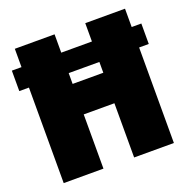

<svg xmlns="http://www.w3.org/2000/svg" viewBox="-124 -815 920 935"><g transform="rotate(-20 335.5 -348.0)"><path d="M671 -495H621V0H415V-281H256V0H50V-495H0V-601H50V-696H256V-601H415V-696H621V-601H671ZM415 -495H256V-439H415Z"/></g></svg>

Font: FiraGO Heavy
Style: Regular
Weight: 900
Designer: bBox Type
Foundry: bBox Type GmbH
Version: Version 1.001